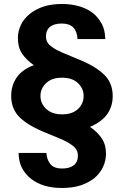

<svg xmlns="http://www.w3.org/2000/svg" viewBox="-20 -726 622 964"><path d="M69.8 -534.2Q69.8 -568.4 85 -601.1Q98.1 -629.9 128.9 -655.8Q159.7 -680.2 198.2 -692.9Q238.8 -706.1 292 -706.1Q337.9 -706.1 379.9 -693.8Q419.9 -681.6 448.2 -659.2Q473.1 -639.2 492.2 -604Q507.3 -574.7 508.8 -529.8H369.1Q367.7 -566.9 348.1 -587.9Q328.1 -607.9 291 -607.9Q252.4 -607.9 231.9 -591.8Q210.9 -575.2 210.9 -543.9Q210.9 -526.4 217.8 -514.2Q225.6 -500 243.2 -488.8Q260.7 -476.1 291 -462.9Q322.8 -449.2 366.2 -431.2Q454.1 -397 500 -354Q545.9 -311 545.9 -244.1Q545.9 -192.4 519 -153.8Q491.2 -114.3 432.1 -88.9Q469.2 -63.5 491.2 -30.8Q512.2 0.5 512.2 45.9Q512.2 80.1 497.1 112.8Q482.4 144 454.1 168Q423.8 191.9 383.8 205.1Q343.8 217.8 290 217.8Q242.2 217.8 203.1 206.1Q165 194.8 134.8 170.9Q107.4 149.4 89.8 116.2Q74.7 86.9 73.2 42H212.9Q215.8 79.6 234.9 100.1Q253.4 120.1 291 120.1Q329.6 120.1 350.1 104Q371.1 87.4 371.1 56.2Q371.1 39.1 363.8 25.9Q356 12.2 338.9 1Q317.9 -14.2 291 -25.9Q276.4 -32.2 215.8 -57.1Q127 -91.8 82 -133.8Q36.1 -176.8 36.1 -244.1Q36.1 -295.9 63 -335.9Q90.3 -376.5 149.9 -398.9Q112.8 -424.3 90.8 -457Q69.8 -488.3 69.8 -534.2ZM372.1 -179.2Q399.9 -205.6 399.9 -244.1Q399.9 -281.7 371.1 -309.1Q342.8 -335.9 291 -335.9Q240.2 -335.9 211.9 -309.1Q183.1 -281.7 183.1 -244.1Q183.1 -206.5 211.9 -179.2Q240.7 -151.9 292 -151.9Q343.3 -151.9 372.1 -179.2Z"/></svg>

Font: PoppinsZ SemiBold
Style: Regular
Weight: 600
Designer: Ninad Kale (Devanagari), Jonny Pinhorn (Latin)
Foundry: Indian Type Foundry
Version: Version 3.002;FEAKit 1.0